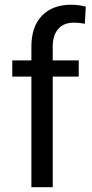

<svg xmlns="http://www.w3.org/2000/svg" viewBox="-20 -780 382 800"><path d="M287.1 -685.5Q245.6 -685.5 222.7 -659.4Q199.7 -633.3 199.7 -585V-528.3H308.1V-460.9H199.7V0H110.8V-460.9H31.2V-528.3H110.8V-585Q110.8 -669.9 155.3 -715.1Q199.7 -760.3 276.4 -760.3Q307.1 -760.3 337.4 -752.4L333.5 -680.7Q313 -685.5 287.1 -685.5Z"/></svg>

Font: Robert Sans Medium
Style: Regular
Weight: 500
Designer: Christian Robertson (extended by Adam Twardoch)
Foundry: Google
Version: Version 12.135;April 2, 2019;FontCreator 11.5.0.2425 64-bit;